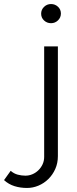

<svg xmlns="http://www.w3.org/2000/svg" viewBox="-137 -751 382 952"><path d="M-3 181Q-36 181 -65 172Q-94 163 -117 142L-84 96Q-68 110 -49 115Q-30 120 -11 120Q7 120 23.5 113Q40 106 53 93.5Q66 81 74 64Q82 47 82 27V-521H150V23Q150 58 137 87Q124 116 102.5 137Q81 158 53.5 169.5Q26 181 -3 181ZM165 -684Q165 -664 150.5 -650Q136 -636 116 -636Q96 -636 81.5 -649.5Q67 -663 67 -683Q67 -703 81.5 -717Q96 -731 116 -731Q136 -731 150.5 -717.5Q165 -704 165 -684Z"/></svg>

Font: IngvarSans
Style: Regular
Weight: 400
Version: Version 1.000